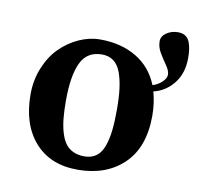

<svg xmlns="http://www.w3.org/2000/svg" viewBox="-65 -590 692 668"><g transform="rotate(10 281.0 -256.0)"><path d="M454.1 -480Q454.1 -498 471.7 -510Q489.3 -522 512.2 -522Q527.8 -522 538.3 -515.1Q548.8 -508.3 553.7 -495.1Q558.6 -481.9 560.3 -469.2Q562 -456.5 562 -439Q562 -385.7 533.9 -350.1Q505.9 -314.5 462.9 -304.2Q474.1 -263.2 474.1 -220.2Q474.1 -108.4 412.6 -49.3Q351.1 9.8 250 9.8Q153.3 9.8 98.6 -52.2Q43.9 -114.3 43.9 -220.2Q43.9 -271 62 -314.9Q80.1 -358.9 109.4 -387.9Q138.7 -417 175.5 -433.6Q212.4 -450.2 250 -450.2Q323.7 -450.2 377.7 -418.2Q431.6 -386.2 456.1 -325.2Q475.1 -331.1 489 -344.2Q502.9 -357.4 502.9 -370.1Q502.9 -383.8 490.7 -401.4Q478.5 -418.9 466.3 -439Q454.1 -459 454.1 -480ZM349.1 -220.2Q349.1 -262.2 345.2 -293.2Q341.3 -324.2 332.3 -349.4Q323.2 -374.5 306.4 -387.2Q289.6 -399.9 265.1 -399.9Q212.4 -399.9 190.7 -354.2Q168.9 -308.6 168.9 -220.2Q168.9 -185.5 171.4 -159.2Q173.8 -132.8 180.4 -109.6Q187 -86.4 197.5 -71.5Q208 -56.6 225.1 -48.3Q242.2 -40 265.1 -40Q290.5 -40 307.6 -52.7Q324.7 -65.4 333.5 -90.8Q342.3 -116.2 345.7 -146.7Q349.1 -177.2 349.1 -220.2Z"/></g></svg>

Font: Pfennig
Style: Bold
Weight: 700
Version: Version 20120410 ; ttfautohint (v0.8)